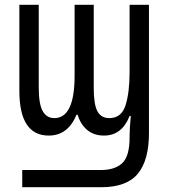

<svg xmlns="http://www.w3.org/2000/svg" viewBox="-20 -557 705 803"><path d="M73 226H404Q509 226 556 170Q603 114 603 -1V-537H522V-256Q522 -170 505 -116.5Q488 -63 437 -63Q403 -63 387.5 -91.5Q372 -120 372 -189V-537H292V-240Q292 -63 207 -63Q175 -63 158.5 -92.5Q142 -122 142 -192V-537H61V-177Q61 10 184 10Q264 10 300 -77H305Q316 -38 344 -14Q372 10 415 10Q490 10 522 -72H527Q522 -19 522 11V18Q522 96 491.5 125Q461 154 402 154H73Z"/></svg>

Font: Noto Sans Display Condensed
Style: Regular
Weight: 400
Width: 3
Designer: Monotype Design Team
Foundry: Monotype Imaging Inc.
Version: Version 1.900